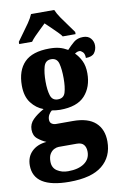

<svg xmlns="http://www.w3.org/2000/svg" viewBox="-118 -825 707 1117"><g transform="rotate(-10 235.5 -266.0)"><path d="M199 234Q-12 234 -12 100Q-12 50 20 18.5Q52 -13 107 -18Q81 -29 57.5 -48Q34 -67 34 -103Q34 -137 59 -162Q84 -187 124 -209Q82 -224 52.5 -262.5Q23 -301 23 -365Q23 -454 70 -502Q117 -550 218 -550Q252 -550 276.5 -543.5Q301 -537 325 -523Q346 -546 367.5 -564Q389 -582 423 -582Q452 -582 467.5 -564Q483 -546 483 -522Q483 -497 469 -478Q455 -459 418 -459Q418 -484 407 -494.5Q396 -505 388 -505Q378 -505 371.5 -501.5Q365 -498 360 -495Q381 -475 396 -444.5Q411 -414 411 -370Q411 -289 365 -238.5Q319 -188 218 -188Q209 -188 193.5 -189.5Q178 -191 170 -193Q162 -188 153 -174Q144 -160 144 -143Q144 -126 155 -118.5Q166 -111 180 -111H280Q369 -111 413 -71Q457 -31 457 41Q457 131 393.5 182.5Q330 234 199 234ZM216 -250Q251 -250 260.5 -282Q270 -314 270 -365Q270 -418 261 -452.5Q252 -487 217 -487Q183 -487 173 -451.5Q163 -416 163 -364Q163 -315 173 -282.5Q183 -250 216 -250ZM202 172Q263 172 298 147.5Q333 123 333 80Q333 54 320.5 38.5Q308 23 279 23H172Q160 23 145.5 30Q131 37 120.5 53.5Q110 70 110 99Q110 136 137.5 154Q165 172 202 172ZM50 -619Q63 -638 82.5 -664Q102 -690 120.5 -717Q139 -744 148 -766H285Q294 -744 312.5 -717Q331 -690 350.5 -664Q370 -638 383 -619V-606H307Q302 -615 284.5 -632.5Q267 -650 248 -668.5Q229 -687 216 -699Q203 -686 185 -669Q167 -652 151 -635.5Q135 -619 126 -606H50Z"/></g></svg>

Font: Noto Serif ExtraCondensed Black
Style: Regular
Weight: 900
Width: 2
Designer: Monotype Design Team
Foundry: Monotype Imaging Inc.
Version: Version 2.015; ttfautohint (v1.8.4.7-5d5b)